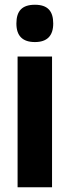

<svg xmlns="http://www.w3.org/2000/svg" viewBox="-20 -788 294 808"><path d="M127 -768C73 -768 49 -742 49 -689C49 -637 75 -611 127 -611C178 -611 204 -637 204 -689C204 -741 181 -768 127 -768ZM199 -550H54V0H199Z"/></svg>

Font: Noto Sans Khmer UI ExtraCondensed ExtraBold
Style: Regular
Weight: 800
Width: 2
Designer: Danh Hong and the Monotype Design Team
Foundry: Monotype Imaging Inc.
Version: Version 2.002